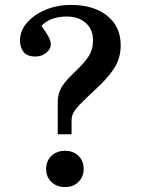

<svg xmlns="http://www.w3.org/2000/svg" viewBox="-20 -744 583 778"><path d="M214 -200V-330Q214 -362 228 -388Q242 -414 283 -452Q323 -490 340 -517Q357 -544 357 -580Q357 -625 327.5 -651Q298 -677 251 -677Q183 -677 148 -639Q163 -619 174.5 -599Q186 -579 186 -564Q186 -546 168 -530.5Q150 -515 123 -515Q90 -515 75.5 -533.5Q61 -552 61 -580Q61 -619 89.5 -652Q118 -685 165 -704.5Q212 -724 268 -724Q360 -724 414.5 -680Q469 -636 469 -561Q469 -507 441.5 -465.5Q414 -424 365 -380Q323 -341 303 -320Q283 -299 276.5 -285Q270 -271 270 -256V-200ZM244 14Q210 14 188.5 -6.5Q167 -27 167 -59Q167 -92 188.5 -112.5Q210 -133 244 -133Q277 -133 298 -112.5Q319 -92 319 -59Q319 -28 298 -7Q277 14 244 14Z"/></svg>

Font: Literata 36pt Medium
Style: Regular
Weight: 500
Designer: Latin by Veronika Burian and Jose Scaglione. Greek by Irene Vlachou. Cyrillic by Vera Evstafieva.
Foundry: TypeTogether
Version: Version 3.002